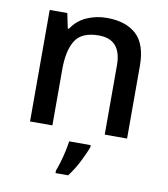

<svg xmlns="http://www.w3.org/2000/svg" viewBox="-85 -621 801 914"><g transform="rotate(10 315.5 -164.0)"><path d="M358 -549Q451 -549 501.5 -502Q552 -455 552 -351V0H444V-335Q444 -460 335 -460Q253 -460 222 -411.5Q191 -363 191 -271V0H83V-539H168L183 -467H189Q216 -509 261.5 -529Q307 -549 358 -549ZM387 70Q377 99 355 142.5Q333 186 306 221H245V209Q252 191 260 164.5Q268 138 274 110Q280 82 283 61H387Z"/></g></svg>

Font: Noto Sans Sora Sompeng Medium
Style: Regular
Weight: 500
Designer: Monotype Design Team. David Williams.
Foundry: Monotype Imaging Inc.
Version: Version 2.101; ttfautohint (v1.8.4.7-5d5b)